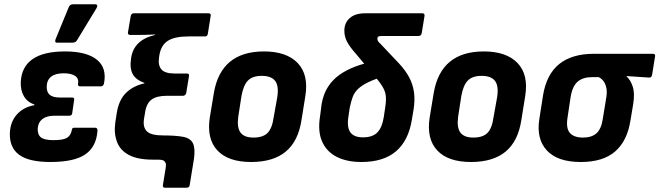

<svg xmlns="http://www.w3.org/2000/svg" viewBox="-20 -745 3077 896"><path d="M215 11Q115 11 69.5 -22.5Q24 -56 26 -124Q28 -176 58.5 -210.5Q89 -245 140 -254L141 -257Q108 -268 91.5 -296Q75 -324 77 -364Q81 -434 132.5 -469.5Q184 -505 284 -505Q384 -505 432 -466.5Q480 -428 465 -354Q461 -342 451 -342H354Q343 -342 344 -353Q349 -378 331 -390.5Q313 -403 277 -403Q239 -403 219 -387.5Q199 -372 198 -342Q197 -316 211.5 -303Q226 -290 259 -290H316Q328 -290 326 -279L317 -217Q316 -205 303 -205H234Q198 -205 178 -189.5Q158 -174 156 -145Q155 -116 171.5 -103.5Q188 -91 229 -91Q274 -91 292 -101.5Q310 -112 315 -137Q315 -149 327 -149H424Q435 -149 435 -136Q430 -60 378 -24.5Q326 11 215 11ZM245 -546Q239 -546 238 -550.5Q237 -555 239 -561L301 -712Q304 -719 309 -722Q314 -725 321 -725H424Q432 -725 433.5 -720Q435 -715 431 -708L340 -558Q333 -546 319 -546Z M750 131Q739 131 740 120L753 40Q756 25 753 16.5Q750 8 742.5 4Q735 0 719 0H693Q623 0 582 -21.5Q541 -43 526 -83Q511 -123 518 -173L524 -212Q533 -276 566.5 -310Q600 -344 654 -356V-358Q613 -373 599 -400Q585 -427 591 -466L592 -475Q598 -516 625.5 -543Q653 -570 704 -582L703 -584Q681 -583 661.5 -582.5Q642 -582 627 -582H588Q576 -582 577 -593L590 -670Q593 -683 604 -683H953Q966 -683 963 -670L950 -588Q948 -575 938 -575H860Q796 -575 764 -555Q732 -535 724 -489L722 -476Q717 -440 733.5 -421Q750 -402 794 -402H852Q864 -402 862 -390L849 -311Q848 -306 844 -302Q840 -298 835 -298H759Q711 -298 687 -280Q663 -262 657 -220L652 -190Q646 -151 665.5 -132Q685 -113 741 -113Q800 -113 834.5 -106.5Q869 -100 880.5 -76Q892 -52 885 -3L865 120Q863 131 851 131Z M1152 11Q1045 11 994.5 -43Q944 -97 959 -196L978 -311Q1011 -505 1212 -505Q1317 -505 1369 -451Q1421 -397 1405 -297L1387 -185Q1372 -86 1313.5 -37.5Q1255 11 1152 11ZM1163 -103Q1207 -103 1228.5 -124.5Q1250 -146 1257 -197L1274 -292Q1282 -344 1264 -367.5Q1246 -391 1201 -391Q1159 -391 1137.5 -369.5Q1116 -348 1107 -298L1092 -201Q1085 -151 1102 -127Q1119 -103 1163 -103Z M1667 11Q1598 11 1550.5 -13.5Q1503 -38 1482.5 -86Q1462 -134 1474 -205L1481 -260Q1489 -306 1510.5 -339.5Q1532 -373 1564.5 -396Q1597 -419 1638.5 -434.5Q1680 -450 1725 -458L1776 -390Q1729 -376 1699 -361.5Q1669 -347 1651.5 -330.5Q1634 -314 1626 -292.5Q1618 -271 1612 -242L1606 -201Q1598 -151 1615 -127.5Q1632 -104 1674 -104Q1718 -104 1740.5 -126.5Q1763 -149 1771 -199L1778 -246Q1783 -279 1780 -300.5Q1777 -322 1763 -344Q1749 -366 1719 -401L1624 -514Q1604 -539 1595.5 -559Q1587 -579 1587 -602Q1587 -638 1612 -660.5Q1637 -683 1685 -683H1951Q1963 -683 1961 -670L1948 -590Q1945 -577 1933 -577H1760Q1749 -577 1745 -574Q1741 -571 1741 -564Q1741 -558 1744.5 -552.5Q1748 -547 1756 -540L1842 -449Q1872 -417 1889.5 -384Q1907 -351 1912 -314.5Q1917 -278 1910 -234L1902 -186Q1886 -88 1827.5 -38.5Q1769 11 1667 11Z M2178 11Q2071 11 2020.5 -43Q1970 -97 1985 -196L2004 -311Q2037 -505 2238 -505Q2343 -505 2395 -451Q2447 -397 2431 -297L2413 -185Q2398 -86 2339.5 -37.5Q2281 11 2178 11ZM2189 -103Q2233 -103 2254.5 -124.5Q2276 -146 2283 -197L2300 -292Q2308 -344 2290 -367.5Q2272 -391 2227 -391Q2185 -391 2163.5 -369.5Q2142 -348 2133 -298L2118 -201Q2111 -151 2128 -127Q2145 -103 2189 -103Z M2690 11Q2582 11 2532 -43Q2482 -97 2497 -190L2514 -299Q2530 -398 2589.5 -446Q2649 -494 2752 -494H3027Q3039 -494 3037 -482L3023 -395Q3020 -382 3009 -383L2904 -390V-388Q2922 -373 2932.5 -341.5Q2943 -310 2935 -260L2922 -182Q2907 -87 2850.5 -38Q2794 11 2690 11ZM2701 -103Q2741 -103 2763.5 -123Q2786 -143 2793 -190L2808 -282Q2814 -313 2810 -333Q2806 -353 2797 -365.5Q2788 -378 2774 -385H2742Q2702 -385 2677 -365Q2652 -345 2643 -293L2628 -193Q2621 -145 2640 -124Q2659 -103 2701 -103Z"/></svg>

Font: Sofia Sans Semi Condensed ExtraBold
Style: Italic
Weight: 800
Italic angle: -9°
Version: Version 4.100